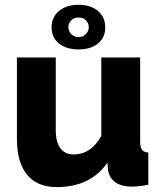

<svg xmlns="http://www.w3.org/2000/svg" viewBox="-20 -762 667 792"><path d="M304.2 -742.2Q354 -742.2 384 -716.8Q414.1 -691.4 414.1 -648.9Q414.1 -606.9 384 -582.5Q354 -558.1 304.2 -558.1Q253.9 -558.1 223.4 -582.5Q192.9 -606.9 192.9 -648.9Q192.9 -691.4 223.4 -716.8Q253.9 -742.2 304.2 -742.2ZM262.2 -649.9Q262.2 -633.3 274.4 -621.1Q286.6 -608.9 304.2 -608.9Q321.3 -608.9 333.7 -621.1Q346.2 -633.3 346.2 -649.9Q346.2 -667 334.2 -678.5Q322.3 -689.9 304.2 -689.9Q286.1 -689.9 274.2 -678.5Q262.2 -667 262.2 -649.9ZM49.8 -189V-524.9H210V-224.1Q210 -176.3 229 -150.6Q248 -125 283.2 -125Q355.5 -125 397.9 -201.2V-524.9H558.1V-178.2Q558.1 -154.3 565.7 -144.3Q573.2 -134.3 591.8 -132.8V0Q552.2 7.8 523.9 7.8Q481.9 7.8 456.8 -9.5Q431.6 -26.9 425.8 -59.1L422.9 -90.8Q353 9.8 213.9 9.8Q133.8 9.8 91.8 -41Q49.8 -91.8 49.8 -189Z"/></svg>

Font: Raleway-v4020 ExtraBold
Style: Regular
Weight: 800
Designer: Matt McInerney, Pablo Impallari, Rodrigo Fuenzalida
Foundry: Matt McInerney, Pablo Impallari, Rodrigo Fuenzalida
Version: Version 4.020;PS 004.020;hotconv 1.0.88;makeotf.lib2.5.64775